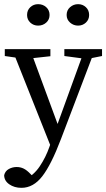

<svg xmlns="http://www.w3.org/2000/svg" viewBox="-20 -672 510 922"><path d="M83 230Q49 230 24.5 213Q0 196 0 169Q5 149 22.5 139.5Q40 130 60 130Q78 130 93.5 137.5Q109 145 127 164L156 193L120 213L95 193Q142 170 171 126.5Q200 83 217 34L245 -45L387 -436H437L273 -5Q226 119 183 174.5Q140 230 83 230ZM230 47 38 -436H124L262 -62L268 -44ZM3 -403V-436H222V-402L112 -390H93ZM289 -403V-436H470V-403L405 -390H387ZM163 -549Q141 -549 125.5 -563.5Q110 -578 110 -600Q110 -623 125.5 -637.5Q141 -652 163 -652Q186 -652 202 -637.5Q218 -623 218 -600Q218 -578 202 -563.5Q186 -549 163 -549ZM355 -549Q333 -549 316.5 -563.5Q300 -578 300 -600Q300 -623 316.5 -637.5Q333 -652 355 -652Q377 -652 392.5 -637.5Q408 -623 408 -600Q408 -578 392.5 -563.5Q377 -549 355 -549Z"/></svg>

Font: Lisu Bosa ExtraLight
Style: Regular
Weight: 200
Designer: David Morse, Annie Olsen, Victor Gaultney, Frank Grießhammer (Latin)
Foundry: SIL International
Version: Version 2.000